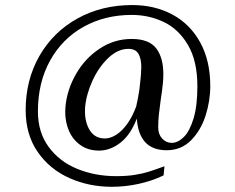

<svg xmlns="http://www.w3.org/2000/svg" viewBox="-20 -652 918 749"><path d="M800.3 -315.9Q800.3 -258.8 782 -201.2Q763.7 -143.6 725.3 -104.7Q687 -65.9 629.9 -65.9H628.4Q522 -66.9 513.7 -189.5Q489.7 -126.5 450 -95.5Q410.2 -64.5 366.2 -64.5H365.2Q323.7 -64.9 294.2 -85.7Q264.6 -106.4 249.5 -140.6Q234.4 -174.8 234.4 -215.8Q234.4 -222.7 235.4 -235.4Q241.2 -301.8 276.4 -363Q311.5 -424.3 368.7 -462.2Q425.8 -500 493.2 -500H495.6Q562 -499.5 589.6 -463.1Q617.2 -426.8 617.2 -362.8Q617.2 -346.7 615.7 -329.6Q612.3 -294.9 606.9 -262.2Q602.1 -226.6 599.6 -203.9Q597.2 -181.2 597.2 -154.8Q597.2 -128.4 612.5 -111.6Q627.9 -94.7 649.9 -94.7Q673.8 -94.7 696.8 -117.2Q719.7 -139.6 734.9 -189.2Q750 -238.8 750 -315.4Q750 -414.1 713.4 -476.3Q676.8 -538.6 618.9 -566.2Q561 -593.8 494.1 -593.8Q389.2 -593.8 305.9 -547.4Q222.7 -501 175.3 -415.5Q127.9 -330.1 127.9 -217.3Q127.9 -136.2 169.7 -79.1Q211.4 -22 281 6.6Q350.6 35.2 433.6 35.2Q474.1 35.2 505.1 30.3Q536.1 25.4 558.8 18.3Q581.5 11.2 621.6 -3.4L618.2 32.2Q572.3 54.2 520.5 65.4Q468.8 76.7 416 76.7Q327.1 76.7 250.5 42.5Q173.8 8.3 127 -59.3Q80.1 -127 80.1 -222.2Q80.1 -339.8 133.5 -433.3Q187 -526.9 281.7 -579.6Q376.5 -632.3 495.6 -632.3Q583.5 -632.3 652.6 -595.2Q721.7 -558.1 761 -486.6Q800.3 -415 800.3 -315.9ZM531.2 -391.1Q531.2 -421.9 520.5 -441.4Q509.8 -460.9 481.9 -461.4H481Q439.9 -461.4 402.6 -426Q365.2 -390.6 340.8 -337.2Q316.4 -283.7 312 -233.4Q311.5 -228 311.5 -217.8Q311.5 -172.9 331.1 -142.6Q350.6 -112.3 388.7 -111.8Q410.6 -111.8 433.3 -126.2Q456.1 -140.6 476.3 -168.7Q496.6 -196.8 511.2 -236.3L518.1 -269Q522 -290 523.7 -302Q525.4 -314 528.3 -344.2Q528.8 -348.6 530 -363.3Q531.2 -377.9 531.2 -391.1Z"/></svg>

Font: Radley
Style: Regular
Weight: 400
Designer: Vernon Adams
Foundry: Vernon Adams
Version: Version 1.003; ttfautohint (v1.6)